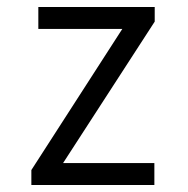

<svg xmlns="http://www.w3.org/2000/svg" viewBox="-20 -531 539 551"><path d="M70 0V-43L331 -448H90V-511H424V-469L161 -63H423V0Z"/></svg>

Font: Overpass Light
Style: Regular
Weight: 300
Designer: Delve Withrington, Thomas Jockin
Foundry: Delve Fonts
Version: Version 3.000;DELV;Overpass